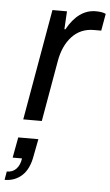

<svg xmlns="http://www.w3.org/2000/svg" viewBox="-97 -576 521 906"><g transform="rotate(5 163.5 -123.0)"><path d="M22.9 0 115.2 -525.9H184.1L179.2 -440.9H184.1Q237.8 -538.1 319.8 -538.1Q350.6 -538.1 367.2 -529.8L353 -449.2H318.8Q255.4 -449.2 214.6 -405.3Q173.8 -361.3 161.1 -287.1L110.8 0ZM-40 292 -33.2 252Q-5.4 252 11.7 233.9Q28.8 215.8 33.2 184.1H-11.2L6.8 86.9H102.1L86.9 166Q76.2 230 42.5 261Q8.8 292 -40 292Z"/></g></svg>

Font: Archivo
Style: Italic
Weight: 400
Italic angle: -10°
Designer: Hector Gatti
Foundry: Omnibus-Type
Version: Version 2.001